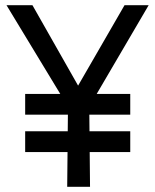

<svg xmlns="http://www.w3.org/2000/svg" viewBox="-20 -720 598 740"><path d="M239 0 242 -309 5 -700H105L281 -390L460 -700H553L324 -309L327 0ZM77 -134V-214H482V-134ZM77 -278V-358H482V-278Z"/></svg>

Font: Inclusive Sans
Style: Regular
Weight: 400
Designer: Olivia King
Foundry: Olivia King
Version: Version 2.004